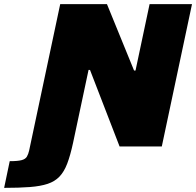

<svg xmlns="http://www.w3.org/2000/svg" viewBox="-133 -708 948 928"><path d="M-113 200 -86 71Q-47 71 -28.5 66Q-10 61 -3 49Q4 37 8 19L158 -688H384L515 -367H522L590 -688H795L649 0H445L302 -370H295L220 -17Q207 43 192 82.5Q177 122 154.5 145.5Q132 169 97.5 180.5Q63 192 11.5 196Q-40 200 -113 200Z"/></svg>

Font: Saira SemiExpanded ExtraBold
Style: Italic
Weight: 800
Width: 6
Italic angle: -12°
Designer: Hector Gatti with collaboration of the Omnibus-Type team
Foundry: Omnibus-Type
Version: Version 1.101